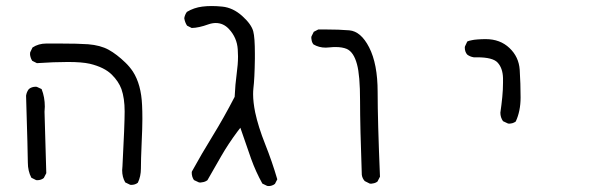

<svg xmlns="http://www.w3.org/2000/svg" viewBox="-20 -503 2040 640"><path d="M103.5 97.7Q117.2 97.7 126 90.3L134.3 74.2L128.4 -130.4Q129.4 -139.2 129.4 -147.5Q129.4 -179.2 118.7 -206.1L103 -213.4Q101.1 -213.9 99.6 -213.9Q85.4 -213.9 76.2 -206.1Q68.8 -196.8 66.9 -184.1Q72.8 10.7 72.8 38.8Q72.8 66.9 84.5 89.4L100.1 97.2Q102.1 97.7 103.5 97.7ZM417 113.3Q430.7 113.3 439.5 106Q449.7 85 449.7 58.6Q449.7 29.3 452.1 -24.7Q454.6 -78.6 454.6 -106.2Q454.6 -133.8 453.6 -152.3Q450.7 -221.7 422.9 -264.6Q412.1 -280.8 397.9 -294.4Q369.1 -322.3 342 -337.2Q314.9 -352.1 273.9 -355.5Q240.7 -357.9 178.7 -357.9Q160.6 -357.9 140.6 -357.9H134.3Q108.4 -357.9 88.4 -344.7L80.6 -328.6Q80.1 -326.7 80.1 -322.8Q80.1 -318.8 81.8 -312.7Q83.5 -306.6 87.4 -300.3L103 -292.5Q160.2 -296.4 206.5 -296.4Q252.9 -296.4 279.3 -290.5Q328.1 -278.8 353 -253.9Q375.5 -231.4 384.8 -206.1Q395.5 -175.3 395.5 -131.6Q395.5 -87.9 388.2 51.3Q387.2 60.5 387.2 64.5Q387.2 87.4 397.5 105L413.6 112.8Q415.5 113.3 417 113.3Z M870.6 116.7Q872.6 117.2 876.5 117.2Q880.4 117.2 886 115.5Q891.6 113.8 896.5 109.9L904.3 94.7Q887.2 36.1 864 -22.2Q840.8 -80.6 830.6 -128.4Q823.7 -162.6 823.7 -189Q823.7 -199.7 824.7 -209Q828.6 -239.7 829.6 -307.6Q829.6 -316.4 829.6 -324.2Q829.6 -377.9 824.2 -398.4Q817.9 -422.4 787.1 -450Q756.3 -477.5 720.7 -481Q702.1 -482.9 685.5 -482.9Q668.9 -482.9 654.3 -481Q626.5 -477.5 603 -463.4Q596.2 -454.1 594.2 -442.4Q596.2 -428.7 603.5 -417.5L619.1 -409.7Q642.6 -410.2 674.8 -421.9Q687.5 -426.3 699.2 -426.3Q724.6 -426.3 743.2 -406.2Q770 -377.4 772.5 -338.4Q773.4 -326.7 773.4 -314.9Q773.4 -289.1 768.8 -255.9Q764.2 -222.7 762.2 -180.2Q726.1 -110.4 689.2 -50.5Q652.3 9.3 619.6 68.8Q619.1 70.8 619.1 72.3Q619.1 86.4 626.5 97.2L643.1 105Q645 105.5 647.7 105.5Q650.4 105.5 654.3 104.5Q663.6 103.5 671.4 97.7L717.3 17.6Q741.2 -23.9 771.5 -64.5L781.2 -77.1Q801.8 -16.6 817.1 26.4Q832.5 69.3 854.5 108.9Z M1212.4 108.9Q1214.4 109.4 1216.8 109.4Q1219.2 109.4 1223.1 108.4Q1231.4 107.4 1238.3 102.1L1246.6 85.9Q1238.8 -101.1 1238.8 -196.3Q1238.8 -290 1210.4 -345.2Q1183.1 -398.4 1144.5 -401.9Q1110.8 -404.8 1063.5 -404.8Q1052.7 -404.8 1041 -404.8L1025.9 -397L1018.1 -381.3Q1017.6 -379.4 1017.6 -376.7Q1017.6 -374 1018.6 -370.1Q1019.5 -361.8 1024.9 -355Q1043 -344.2 1065.9 -344.2Q1071.8 -344.2 1080.3 -345.2Q1088.9 -346.2 1098.6 -346.2Q1121.1 -346.2 1136.2 -339.8Q1159.2 -329.1 1169.9 -289.1Q1180.2 -252 1180.2 -166.7Q1180.2 -81.5 1186 79.6Q1187.5 91.3 1195.8 100.6Z M1673.3 -91.3Q1675.3 -90.8 1677.2 -90.8Q1679.2 -90.8 1682.1 -91.3Q1688 -91.8 1693.4 -94.5Q1698.7 -97.2 1699.2 -98.1Q1715.3 -132.8 1715.3 -178Q1715.3 -223.1 1712.4 -270Q1709.5 -313.5 1678.2 -343Q1647 -372.6 1599.1 -372.6Q1585.4 -372.6 1572.3 -371.6Q1559.1 -370.6 1553.2 -369.1Q1542.5 -367.2 1537.6 -364.7L1529.8 -348.1Q1529.3 -346.2 1529.3 -344.7Q1529.3 -330.6 1537.1 -321.3Q1546.4 -314 1559.1 -312Q1564.9 -312 1570.3 -312Q1622.6 -312 1638.7 -294.4Q1655.8 -275.9 1656.7 -242.7Q1656.7 -234.9 1656.7 -227.1Q1656.7 -204.6 1654.3 -179.7Q1651.9 -154.8 1647.9 -127.4Q1647.9 -111.8 1656.7 -99.1Z"/></svg>

Font: NaikaiFont
Style: Light
Weight: 300
Version: Version 1.89